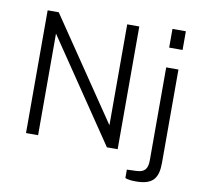

<svg xmlns="http://www.w3.org/2000/svg" viewBox="-96 -868 1223 1143"><g transform="rotate(10 515.0 -296.0)"><path d="M585 -132 171 -742H104V0H177V-614L593 0H658V-742H585ZM932 -530H858V31C858 85 839 106 790 108L733 110V160C733 160 741 170 799 170C900 170 932 127 932 34ZM855 -762V-649H936V-762Z"/></g></svg>

Font: Cheyenne Sans Light
Style: Regular
Weight: 300
Designer: The Public Sans project authors (U.S. Web Design System), Libre Franklin designed by Pablo Impallari and Rodrigo Fuenzal
Foundry: The Cheyenne Sans Project Authors
Version: Version 2.007